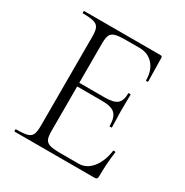

<svg xmlns="http://www.w3.org/2000/svg" viewBox="-148 -744 829 862"><g transform="rotate(30 266.5 -312.5)"><path d="M44 -12Q83 -12 101.5 -17Q120 -22 126.5 -36.5Q133 -51 133 -81V-544Q133 -574 126.5 -588Q120 -602 101.5 -607.5Q83 -613 44 -613Q42 -613 42 -619Q42 -625 44 -625H440Q449 -625 449 -616L451 -495Q451 -492 445.5 -492Q440 -492 440 -495Q440 -546 413 -576Q386 -606 342 -606H273Q235 -606 217 -601Q199 -596 192.5 -582Q186 -568 186 -538V-85Q186 -56 192.5 -42.5Q199 -29 216.5 -24Q234 -19 273 -19H365Q405 -19 433.5 -54Q462 -89 470 -146Q470 -149 476 -148.5Q482 -148 482 -145Q473 -82 473 -15Q473 -7 469.5 -3.5Q466 0 457 0H44Q42 0 42 -6Q42 -12 44 -12ZM315 -316H161V-335H318Q364 -335 382 -350.5Q400 -366 400 -404Q400 -406 406 -406Q412 -406 412 -404L411 -325Q411 -296 412 -282L413 -235Q413 -233 407 -233Q401 -233 401 -235Q401 -280 382 -298Q363 -316 315 -316Z"/></g></svg>

Font: Cormorant SC Light
Style: Regular
Weight: 300
Designer: Christian Thalmann (Catharsis Fonts)
Foundry: Catharsis Fonts
Version: Version 4.000